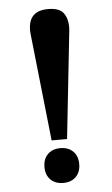

<svg xmlns="http://www.w3.org/2000/svg" viewBox="-52 -746 460 792"><g transform="rotate(-5 177.5 -350.0)"><path d="M97 -613 96 -629Q96 -710 177 -710Q224 -710 241 -687Q258 -664 258 -629L257 -613L209 -169H145ZM106 -62Q106 -95 125.5 -114.5Q145 -134 178 -134Q211 -134 230.5 -114.5Q250 -95 250 -62Q250 -29 230.5 -9.5Q211 10 178 10Q145 10 125.5 -9.5Q106 -29 106 -62Z"/></g></svg>

Font: Trirong
Style: Bold
Weight: 700
Designer: Katatrad Team
Foundry: CadsonDemak
Version: Version 1.001